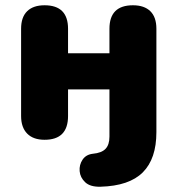

<svg xmlns="http://www.w3.org/2000/svg" viewBox="-20 -521 673 728"><path d="M361 187Q322 188 303 170Q284 152 282 128Q280 104 293 84.5Q306 65 332 62Q365 59 380 43.5Q395 28 395 -3V-182H238V-81Q238 9 149 9Q106 9 83 -14.5Q60 -38 60 -81V-412Q60 -456 83 -478.5Q106 -501 149 -501Q238 -501 238 -412V-319H395V-412Q395 -501 484 -501Q527 -501 550 -478.5Q573 -456 573 -412V-20Q573 81 521.5 132.5Q470 184 361 187Z"/></svg>

Font: Chiron GoRound TC H
Style: Regular
Weight: 900
Designer: Ryoko NISHIZUKA 西塚涼子 (kana, bopomofo & ideographs); Paul D. Hunt (Latin, Greek & Cyrillic); Sandoll Communications 산돌커뮤니
Foundry: Adobe
Version: Version 1.000;hotconv 1.1.1;makeotfexe 2.6.0